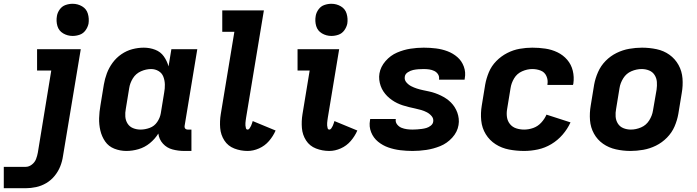

<svg xmlns="http://www.w3.org/2000/svg" viewBox="-64 -790 3684 1015"><path d="M-44 205H72Q99 205 127 199Q155 193 180.5 178Q206 163 225 139.5Q244 116 254.5 89.5Q265 63 269 35L363 -530H132V-417H207L136 17Q133 34 126.5 51Q120 68 104.5 80Q89 92 72 92H-44ZM320 -600Q339 -600 357.5 -606.5Q376 -613 388 -629.5Q400 -646 404 -665Q408 -692 400.5 -717.5Q393 -743 370 -756.5Q347 -770 320 -770Q301 -770 282.5 -763.5Q264 -757 252 -740.5Q240 -724 237 -706Q232 -678 239.5 -652.5Q247 -627 270 -613.5Q293 -600 320 -600Z M604 8Q636 8 668.5 -1.5Q701 -11 728 -33Q755 -55 773 -84Q777 -53 797.5 -30.5Q818 -8 848 0Q878 8 910 8H948V-105H928Q923 -105 918.5 -107.5Q914 -110 912.5 -115Q911 -120 912 -125L979 -530H842L827 -439Q819 -468 802 -492Q785 -516 756.5 -527Q728 -538 696 -538Q666 -538 635.5 -530Q605 -522 578 -503.5Q551 -485 531.5 -458.5Q512 -432 501 -402.5Q490 -373 485 -343L467 -233Q461 -199 460 -165.5Q459 -132 466.5 -100Q474 -68 492 -42Q510 -16 540.5 -4Q571 8 604 8ZM679 -105Q658 -105 639.5 -112.5Q621 -120 610.5 -136.5Q600 -153 598.5 -173.5Q597 -194 601 -214L619 -324Q623 -351 638.5 -376Q654 -401 681 -413Q708 -425 735 -425Q756 -425 774 -414.5Q792 -404 799.5 -384.5Q807 -365 807.5 -343.5Q808 -322 804 -301L786 -191Q782 -167 767 -145Q752 -123 727.5 -114Q703 -105 679 -105Z M1245 8Q1275 8 1305.5 -5.5Q1336 -19 1358 -44.5Q1380 -70 1393 -100L1272 -150Q1270 -144 1268 -137.5Q1266 -131 1263 -124.5Q1260 -118 1255.5 -111.5Q1251 -105 1245 -105Q1238 -105 1236 -112.5Q1234 -120 1233.5 -126.5Q1233 -133 1233.5 -140Q1234 -147 1235 -154Q1236 -161 1237 -168L1331 -735H1111V-622H1175L1103 -186Q1097 -149 1100 -113Q1103 -77 1122 -47.5Q1141 -18 1174.5 -5Q1208 8 1245 8Z M1677 8Q1707 8 1737.5 -5.5Q1768 -19 1790 -44.5Q1812 -70 1825 -100L1704 -150Q1702 -144 1700 -137.5Q1698 -131 1695 -124.5Q1692 -118 1687.5 -111.5Q1683 -105 1677 -105Q1670 -105 1668 -112.5Q1666 -120 1665.5 -126.5Q1665 -133 1665.5 -140Q1666 -147 1667 -154Q1668 -161 1669 -168L1729 -530H1509V-417H1573L1535 -186Q1529 -149 1532 -113Q1535 -77 1554 -47.5Q1573 -18 1606.5 -5Q1640 8 1677 8ZM1688 -600Q1707 -600 1725.5 -606.5Q1744 -613 1756 -629.5Q1768 -646 1772 -665Q1776 -692 1768.5 -717.5Q1761 -743 1738 -756.5Q1715 -770 1688 -770Q1669 -770 1650.5 -763.5Q1632 -757 1620 -740.5Q1608 -724 1605 -706Q1600 -678 1607.5 -652.5Q1615 -627 1638 -613.5Q1661 -600 1688 -600Z M2117 8Q2153 8 2190 2.5Q2227 -3 2263 -17.5Q2299 -32 2326.5 -62Q2354 -92 2360 -129Q2363 -146 2361 -163Q2359 -180 2353.5 -195Q2348 -210 2339.5 -223.5Q2331 -237 2319.5 -248.5Q2308 -260 2294.5 -269Q2281 -278 2266.5 -285Q2252 -292 2236.5 -297.5Q2221 -303 2204.5 -306.5Q2188 -310 2171.5 -313.5Q2155 -317 2139.5 -322Q2124 -327 2109.5 -334.5Q2095 -342 2084 -355Q2073 -368 2076 -385Q2078 -399 2092 -408Q2106 -417 2120 -420Q2134 -423 2148 -424Q2162 -425 2176 -425Q2191 -425 2205 -423Q2219 -421 2231.5 -415Q2244 -409 2251.5 -397.5Q2259 -386 2257 -371V-369H2392Q2393 -372 2393 -376Q2399 -408 2388 -438Q2377 -468 2354 -488Q2331 -508 2302 -519Q2273 -530 2241 -534Q2209 -538 2176 -538Q2141 -538 2105.5 -532.5Q2070 -527 2035 -512Q2000 -497 1974 -467Q1948 -437 1942 -402Q1939 -385 1941 -368Q1943 -351 1948.5 -335.5Q1954 -320 1963 -306.5Q1972 -293 1983 -282Q1994 -271 2007.5 -261.5Q2021 -252 2035.5 -245Q2050 -238 2065.5 -233Q2081 -228 2097.5 -224Q2114 -220 2130.5 -216.5Q2147 -213 2162.5 -208.5Q2178 -204 2192.5 -196.5Q2207 -189 2218 -176Q2229 -163 2226 -146Q2224 -134 2213 -125.5Q2202 -117 2190 -113.5Q2178 -110 2166 -108.5Q2154 -107 2141.5 -106Q2129 -105 2117 -105Q2102 -105 2087 -107Q2072 -109 2058.5 -114.5Q2045 -120 2035.5 -132Q2026 -144 2028 -159L2029 -161H1893Q1892 -158 1892 -154Q1886 -121 1898 -91Q1910 -61 1934.5 -41Q1959 -21 1989 -10.5Q2019 0 2051.5 4Q2084 8 2117 8Z M2707 8Q2743 8 2780 0Q2817 -8 2850.5 -28Q2884 -48 2910 -78Q2936 -108 2952 -143L2825 -184Q2815 -161 2797 -141.5Q2779 -122 2755 -113.5Q2731 -105 2707 -105Q2685 -105 2665 -111.5Q2645 -118 2632 -134Q2619 -150 2616 -171Q2613 -192 2617 -214L2635 -324Q2639 -351 2654 -376Q2669 -401 2696 -413Q2723 -425 2750 -425Q2773 -425 2794 -417Q2815 -409 2824.5 -388Q2834 -367 2830 -344V-341H2965L2967 -348Q2972 -383 2964 -416Q2956 -449 2934.5 -474Q2913 -499 2883 -513.5Q2853 -528 2819 -533Q2785 -538 2750 -538Q2717 -538 2683 -532Q2649 -526 2617 -509.5Q2585 -493 2559.5 -467Q2534 -441 2520.5 -408.5Q2507 -376 2501 -343L2483 -233Q2476 -192 2480 -152.5Q2484 -113 2504 -80.5Q2524 -48 2556 -27.5Q2588 -7 2627 0.5Q2666 8 2707 8Z M3269 8Q3302 8 3336.5 2Q3371 -4 3403.5 -20Q3436 -36 3462 -62.5Q3488 -89 3502 -121.5Q3516 -154 3522 -188L3540 -298Q3547 -337 3544 -375.5Q3541 -414 3523 -446.5Q3505 -479 3475 -500.5Q3445 -522 3407 -530Q3369 -538 3330 -538Q3297 -538 3262.5 -532Q3228 -526 3195.5 -510Q3163 -494 3137.5 -468Q3112 -442 3097.5 -409Q3083 -376 3077 -343L3059 -233Q3052 -193 3055 -154.5Q3058 -116 3076 -83.5Q3094 -51 3124 -30Q3154 -9 3192 -0.5Q3230 8 3269 8ZM3271 -105Q3250 -105 3231.5 -112.5Q3213 -120 3202.5 -136.5Q3192 -153 3190.5 -173.5Q3189 -194 3193 -214L3211 -324Q3215 -351 3231 -376.5Q3247 -402 3274 -413.5Q3301 -425 3328 -425Q3349 -425 3367.5 -417.5Q3386 -410 3396.5 -393.5Q3407 -377 3408.5 -357Q3410 -337 3407 -316L3388 -206Q3384 -179 3368 -153.5Q3352 -128 3325 -116.5Q3298 -105 3271 -105Z"/></svg>

Font: Iosevka Sparkle Extrabold
Style: Italic
Weight: 800
Italic angle: -9°
Designer: Belleve Invis
Foundry: Belleve Invis
Version: Version 4.5.0; ttfautohint (v1.8.3)